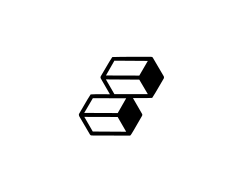

<svg xmlns="http://www.w3.org/2000/svg" viewBox="-43 -1116 818 644"><g transform="rotate(-30 366.0 -794.0)"><path d="M325.2 -665.5H322.8L211.9 -730Q208.5 -731.9 208.5 -735.8L208 -808.6H208.5Q208.5 -812 211.4 -814Q275.9 -851.1 277.8 -851.1Q279.8 -851.1 334 -819.3V-881.3Q334.5 -884.8 337.4 -886.7Q401.4 -923.3 403.3 -923.3Q405.3 -923.3 516.6 -858.9Q517.6 -857.9 518.1 -857.4Q518.6 -856.9 519 -856.4Q519.5 -856 520 -855L520.5 -780.8Q520 -776.9 517.1 -774.9Q452.6 -737.8 450.7 -737.8Q448.2 -738.3 394.5 -769.5V-708Q394.5 -704.6 391.1 -702.6Q327.6 -665.5 325.2 -665.5ZM450.7 -824.2 500 -852.5 403.3 -909.2 354 -880.4ZM444.3 -755.9 443.8 -812.5 347.2 -869.1V-812ZM325.2 -751.5 374.5 -780.3 277.8 -836.4 228 -808.1ZM318.4 -683.1V-740.2L221.7 -796.4V-739.7Z"/></g></svg>

Font: 3D Isometric
Style: Bold
Weight: 700
Designer: GGBotNet
Foundry: GGBotNet
Version: 1.14